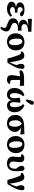

<svg xmlns="http://www.w3.org/2000/svg" viewBox="2343 -3172 1034 5760"><g transform="rotate(90 2860.0 -292.0)"><path d="M244 15Q183 15 135 -1Q87 -17 59.5 -48Q32 -79 32 -122Q32 -174 73 -210Q114 -246 202 -255Q130 -262 90.5 -293Q51 -324 51 -374Q51 -433 105.5 -471Q160 -509 271 -509Q348 -509 400.5 -488.5Q453 -468 469 -436Q468 -408 453 -391Q438 -374 409 -374Q384 -374 364.5 -384.5Q345 -395 315 -429L292 -454Q290 -454 287.5 -454Q285 -454 283 -454Q240 -454 216 -434Q192 -414 192 -377Q192 -343 217.5 -321Q243 -299 295 -299Q312 -299 325.5 -300Q339 -301 358 -302V-218Q322 -222 298 -222Q244 -222 218 -201.5Q192 -181 192 -149Q192 -119 217.5 -98Q243 -77 293 -77Q335 -77 374 -92Q413 -107 447 -138L484 -99Q450 -49 390 -17Q330 15 244 15Z M782 205Q796 174 805.5 146Q815 118 815 90Q815 69 806 56Q797 43 773 31.5Q749 20 704 5Q653 -12 613 -34Q573 -56 550.5 -88.5Q528 -121 528 -169Q528 -233 578.5 -280Q629 -327 742 -337Q651 -347 612 -383Q573 -419 573 -470Q573 -592 769 -622V-624L544 -612V-731L932 -716V-621Q843 -616 793 -601.5Q743 -587 722.5 -562Q702 -537 702 -502Q702 -463 734.5 -440.5Q767 -418 832 -418Q868 -418 899 -421V-308Q883 -310 863.5 -311Q844 -312 825 -312Q751 -312 709 -285.5Q667 -259 667 -210Q667 -170 694 -147Q721 -124 788 -102Q862 -77 892.5 -46Q923 -15 923 36Q923 84 900.5 125Q878 166 848 205Z M1231 15Q1160 15 1103 -15Q1046 -45 1013 -103Q980 -161 980 -246Q980 -330 1014 -388.5Q1048 -447 1107 -478Q1166 -509 1241 -509Q1315 -509 1371.5 -480Q1428 -451 1460 -394.5Q1492 -338 1492 -254Q1492 -169 1457.5 -109Q1423 -49 1364 -17Q1305 15 1231 15ZM1247 -48Q1335 -48 1335 -205Q1335 -290 1319 -343Q1303 -396 1277.5 -420.5Q1252 -445 1223 -445Q1182 -445 1160 -406.5Q1138 -368 1138 -285Q1138 -201 1153.5 -148.5Q1169 -96 1194 -72Q1219 -48 1247 -48Z M1738 2Q1719 -72 1697 -141.5Q1675 -211 1652 -278Q1627 -352 1609 -377.5Q1591 -403 1570 -403Q1552 -403 1538 -397L1521 -437Q1543 -470 1578.5 -487.5Q1614 -505 1653 -505Q1703 -505 1739 -467.5Q1775 -430 1798 -332Q1816 -264 1828.5 -197Q1841 -130 1848 -61L1862 -93Q1881 -129 1899 -172.5Q1917 -216 1933 -268Q1912 -317 1903.5 -351Q1895 -385 1895 -414Q1895 -458 1917.5 -483.5Q1940 -509 1976 -509Q1999 -509 2012 -504Q2025 -499 2035 -488Q2040 -474 2042 -459.5Q2044 -445 2044 -422Q2044 -361 2016 -289Q1988 -217 1946.5 -142.5Q1905 -68 1862 2Z M2101 -359 2086 -422Q2110 -445 2140 -462Q2170 -479 2215 -488Q2260 -497 2327 -497H2549L2558 -371L2378 -379L2379 -151Q2380 -111 2395 -95.5Q2410 -80 2438 -80Q2464 -80 2478 -88L2496 -46Q2480 -21 2450.5 -2.5Q2421 16 2371 16Q2310 16 2272.5 -15Q2235 -46 2235 -116Q2235 -147 2238.5 -180.5Q2242 -214 2250 -261Q2258 -308 2270 -377Z M2817 14Q2730 14 2675 -45Q2620 -104 2620 -210Q2620 -319 2676 -395.5Q2732 -472 2830 -508L2866 -466Q2817 -417 2795 -352Q2773 -287 2773 -210Q2773 -137 2794.5 -104.5Q2816 -72 2852 -72Q2886 -72 2905.5 -101.5Q2925 -131 2925 -198Q2925 -223 2921.5 -266.5Q2918 -310 2912 -369L3036 -391L3059 -375Q3055 -320 3049.5 -268Q3044 -216 3044 -193Q3044 -129 3062.5 -100.5Q3081 -72 3115 -72Q3156 -72 3176 -108Q3196 -144 3196 -208Q3196 -299 3171.5 -360.5Q3147 -422 3103 -466L3138 -508Q3194 -488 3241.5 -449Q3289 -410 3318.5 -351Q3348 -292 3348 -209Q3348 -142 3323.5 -91.5Q3299 -41 3254.5 -13.5Q3210 14 3151 14Q3082 14 3039 -20Q2996 -54 2984 -127H2983Q2972 -54 2929 -20Q2886 14 2817 14ZM2959 -571 2998 -720Q3009 -758 3024 -773.5Q3039 -789 3064 -789Q3089 -789 3106 -774.5Q3123 -760 3123 -735Q3123 -716 3114.5 -699.5Q3106 -683 3089 -660L3010 -549Z M3680 15Q3608 15 3551 -14Q3494 -43 3461.5 -98Q3429 -153 3428 -231Q3426 -486 3750 -498L4007 -507L4012 -381L3796 -413Q3859 -386 3898 -336.5Q3937 -287 3937 -217Q3937 -153 3904 -100Q3871 -47 3813.5 -16Q3756 15 3680 15ZM3587 -248Q3587 -154 3615.5 -101Q3644 -48 3692 -48Q3736 -48 3759 -94.5Q3782 -141 3782 -220Q3782 -289 3760.5 -344Q3739 -399 3698 -424Q3647 -410 3617 -364.5Q3587 -319 3587 -248Z M4312 15Q4241 15 4184 -15Q4127 -45 4094 -103Q4061 -161 4061 -246Q4061 -330 4095 -388.5Q4129 -447 4188 -478Q4247 -509 4322 -509Q4396 -509 4452.5 -480Q4509 -451 4541 -394.5Q4573 -338 4573 -254Q4573 -169 4538.5 -109Q4504 -49 4445 -17Q4386 15 4312 15ZM4328 -48Q4416 -48 4416 -205Q4416 -290 4400 -343Q4384 -396 4358.5 -420.5Q4333 -445 4304 -445Q4263 -445 4241 -406.5Q4219 -368 4219 -285Q4219 -201 4234.5 -148.5Q4250 -96 4275 -72Q4300 -48 4328 -48Z M4887 15Q4793 15 4735 -29.5Q4677 -74 4677 -171Q4677 -219 4685 -264Q4693 -309 4693 -349Q4693 -381 4683 -394.5Q4673 -408 4652 -408Q4644 -408 4636 -407Q4628 -406 4623 -404L4605 -444Q4621 -469 4652 -487Q4683 -505 4725 -505Q4781 -505 4813 -475Q4845 -445 4845 -387Q4845 -336 4835.5 -280.5Q4826 -225 4826 -180Q4826 -57 4926 -57Q4978 -57 5010 -98Q5042 -139 5042 -229Q5042 -235 5042 -240.5Q5042 -246 5042 -251Q5003 -303 4979 -342.5Q4955 -382 4955 -421Q4955 -463 4977 -486Q4999 -509 5034 -509Q5053 -509 5065.5 -504Q5078 -499 5089 -489Q5106 -445 5111.5 -390.5Q5117 -336 5117 -273Q5117 -160 5087 -97.5Q5057 -35 5005 -10Q4953 15 4887 15Z M5379 2Q5360 -72 5338 -141.5Q5316 -211 5293 -278Q5268 -352 5250 -377.5Q5232 -403 5211 -403Q5193 -403 5179 -397L5162 -437Q5184 -470 5219.5 -487.5Q5255 -505 5294 -505Q5344 -505 5380 -467.5Q5416 -430 5439 -332Q5457 -264 5469.5 -197Q5482 -130 5489 -61L5503 -93Q5522 -129 5540 -172.5Q5558 -216 5574 -268Q5553 -317 5544.5 -351Q5536 -385 5536 -414Q5536 -458 5558.5 -483.5Q5581 -509 5617 -509Q5640 -509 5653 -504Q5666 -499 5676 -488Q5681 -474 5683 -459.5Q5685 -445 5685 -422Q5685 -361 5657 -289Q5629 -217 5587.5 -142.5Q5546 -68 5503 2Z"/></g></svg>

Font: Source Serif 4 SmText
Style: Bold
Weight: 700
Designer: Frank Grießhammer
Foundry: Adobe
Version: Version 4.005;hotconv 1.1.0;makeotfexe 2.6.0